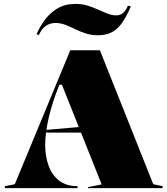

<svg xmlns="http://www.w3.org/2000/svg" viewBox="-20 -966 860 986"><path d="M5 0V-10L56 -20L341 -708H493L767 -20L815 -10V0H432V-5L502 -19L298 -531H285L281 -521Q247 -436 229.5 -358.5Q212 -281 212 -222Q212 -164 229.5 -115.5Q247 -67 283.5 -38.5Q320 -10 378 -10V0ZM172 -285V-295L402 -315V-285ZM483 -785Q449 -785 420 -794.5Q391 -804 365.5 -816.5Q340 -829 315.5 -838.5Q291 -848 265 -848Q236 -848 214.5 -832.5Q193 -817 179 -785L168 -791Q185 -830 211.5 -865.5Q238 -901 276.5 -923.5Q315 -946 368 -946Q402 -946 430.5 -937Q459 -928 484 -916.5Q509 -905 532 -896Q555 -887 577 -887Q597 -887 612 -899.5Q627 -912 637 -937L652 -933Q627 -875 602.5 -843Q578 -811 549.5 -798Q521 -785 483 -785Z"/></svg>

Font: Kalnia Thin
Style: Bold
Weight: 700
Version: Version 1.105